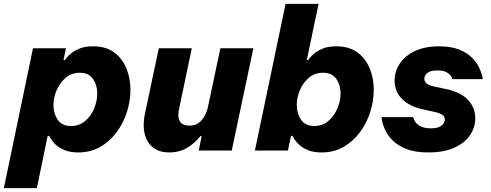

<svg xmlns="http://www.w3.org/2000/svg" viewBox="-51 -780 2542 995"><path d="M-31 195 120 -530H291L278 -469H286Q286 -469 293.5 -479.5Q301 -490 318 -504Q335 -518 363 -529Q391 -540 431 -540Q498 -540 540.5 -508.5Q583 -477 604 -425.5Q625 -374 625 -315Q625 -258 607 -200.5Q589 -143 554 -95.5Q519 -48 469 -19Q419 10 355 10Q312 10 283.5 -2Q255 -14 238 -30Q221 -46 213 -59.5Q205 -73 204 -76H196L140 195ZM226 -235Q226 -192 248 -159.5Q270 -127 317 -127Q360 -127 390.5 -153Q421 -179 437 -218Q453 -257 453 -296Q453 -339 431 -371Q409 -403 362 -403Q320 -403 289.5 -377Q259 -351 242.5 -312.5Q226 -274 226 -235Z M825 10Q750 10 715.5 -45.5Q681 -101 701 -195L772 -530H943L876 -211Q868 -172 881.5 -150.5Q895 -129 930 -129Q970 -129 993.5 -156.5Q1017 -184 1026 -223L1091 -530H1262L1150 0H979L994 -75H988Q961 -40 920.5 -15Q880 10 825 10Z M1616 10Q1573 10 1544.5 -2Q1516 -14 1499 -30Q1482 -46 1474 -59.5Q1466 -73 1465 -76H1457L1441 0H1270L1429 -760H1600L1539 -469H1546Q1546 -469 1554 -479.5Q1562 -490 1579 -504Q1596 -518 1623.5 -529Q1651 -540 1692 -540Q1758 -540 1801 -508.5Q1844 -477 1865 -425.5Q1886 -374 1886 -315Q1886 -258 1868 -200.5Q1850 -143 1815 -95.5Q1780 -48 1730 -19Q1680 10 1616 10ZM1578 -127Q1620 -127 1650.5 -153Q1681 -179 1697.5 -218Q1714 -257 1714 -296Q1714 -339 1692 -371Q1670 -403 1623 -403Q1580 -403 1549.5 -377Q1519 -351 1503 -312.5Q1487 -274 1487 -235Q1487 -192 1509 -159.5Q1531 -127 1578 -127Z M2170 10Q2099 10 2053.5 -8.5Q2008 -27 1982 -54Q1956 -81 1944 -108.5Q1932 -136 1929 -154.5Q1926 -173 1926 -173H2090Q2090 -173 2093 -164Q2096 -155 2105 -143.5Q2114 -132 2133 -123.5Q2152 -115 2182 -115Q2220 -115 2237 -129Q2254 -143 2254 -160Q2254 -176 2242 -184.5Q2230 -193 2210 -198L2137 -214Q2071 -229 2032.5 -267Q1994 -305 1994 -363Q1994 -411 2021 -451Q2048 -491 2099.5 -515.5Q2151 -540 2224 -540Q2287 -540 2329 -523Q2371 -506 2395.5 -480.5Q2420 -455 2432 -429.5Q2444 -404 2447.5 -387Q2451 -370 2451 -370H2294Q2294 -370 2288.5 -381.5Q2283 -393 2266 -404Q2249 -415 2214 -415Q2181 -415 2164.5 -402.5Q2148 -390 2148 -372Q2148 -356 2161 -346.5Q2174 -337 2197 -332L2258 -319Q2334 -304 2373 -263.5Q2412 -223 2412 -167Q2412 -119 2384 -78.5Q2356 -38 2302 -14Q2248 10 2170 10Z"/></svg>

Font: Be Vietnam Pro ExtraBold
Style: Italic
Weight: 800
Italic angle: -12°
Designer: Lam Bao, Tony Le, Vietanh Nguyen
Foundry: Yellow Type Foundry
Version: Version 1.002; ttfautohint (v1.8.3)